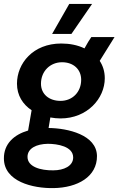

<svg xmlns="http://www.w3.org/2000/svg" viewBox="-39 -754 607 984"><path d="M271 -147C408 -147 498 -249 498 -353C498 -388 488 -418 472 -442L548 -564H429C420 -551 406 -529 394 -506C359 -523 318 -531 275 -531C130 -531 48 -429 48 -325C48 -265 78 -219 123 -189L105 -85C33 -64 -20 -17 -19 59C-18 176 128 212 236 210C358 208 459 152 458 45C456 -63 309 -97 210 -98L219 -152C236 -149 254 -147 271 -147ZM234 119C169 120 102 101 102 50C102 6 148 -16 206 -17C255 -17 336 -4 336 53C336 97 288 119 234 119ZM271 -237C213 -237 171 -271 171 -325C171 -390 219 -435 279 -435C337 -435 377 -399 377 -345C377 -283 333 -237 271 -237ZM327 -580 433 -734H316L228 -580Z"/></svg>

Font: Fixel Text 20240404 SemiBold
Style: Italic
Weight: 600
Width: 4
Italic angle: -10°
Designer: AlfaBravo + MacPaw
Foundry: Kyrylo Tkachov, Marchela Mozhyna, Serhii Makarenko, Maria Weinstein, Zakhar Kryvoshyya
Version: Version 1.211;Glyphs 3.2 (3225)